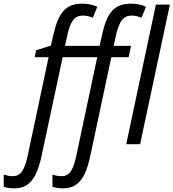

<svg xmlns="http://www.w3.org/2000/svg" viewBox="-139 -785 944 1045"><path d="M-62 240.2Q-78.6 240.2 -92.8 237.8Q-106.9 235.4 -118.7 231.4V165Q-107.4 168.9 -95.2 171.4Q-83 173.8 -69.3 173.8Q-36.1 173.8 -18.1 146.2Q0 118.7 12.2 60.1L125.5 -473.6H49.8L57.1 -511.2L138.2 -537.1L150.9 -593.3Q161.1 -638.7 174.3 -671.1Q187.5 -703.6 205.8 -724.6Q224.1 -745.6 249.5 -755.4Q274.9 -765.1 309.6 -765.1Q331.1 -765.1 353 -760.5Q375 -755.9 390.6 -748L366.2 -688.5Q354.5 -693.4 341.1 -696.8Q327.6 -700.2 312.5 -700.2Q277.3 -700.2 258.3 -674.8Q239.3 -649.4 227.1 -591.8L214.8 -535.2H403.3L416 -593.8Q425.8 -638.7 438.7 -671.1Q451.7 -703.6 470 -724.6Q488.3 -745.6 513.9 -755.4Q539.6 -765.1 574.7 -765.1Q596.7 -765.1 618.4 -760.5Q640.1 -755.9 655.8 -748L631.3 -688.5Q619.6 -693.4 606 -696.8Q592.3 -700.2 578.1 -700.2Q543 -700.2 523.9 -674.8Q504.9 -649.4 492.2 -591.8L479.5 -535.2H574.2L561 -473.6H466.8L351.6 67.4Q340.8 118.2 323.7 157.2Q306.6 196.3 277.6 218.3Q248.5 240.2 202.6 240.2Q186.5 240.2 172.1 237.8Q157.7 235.4 146.5 231.4V165Q156.7 168.9 169.7 171.4Q182.6 173.8 196.3 173.8Q229.5 173.8 247.3 146Q265.1 118.2 276.9 60.1L390.1 -473.6H202.1L86.4 67.4Q75.7 118.2 58.3 157.2Q41 196.3 12.5 218.3Q-16.1 240.2 -62 240.2ZM547.9 0 709.5 -759.8H785.6L623.5 0Z"/></svg>

Font: Open Sans SemiCondensed
Style: Italic
Weight: 400
Width: 4
Italic angle: -12°
Designer: Monotype Design Team
Foundry: Monotype Imaging Inc.
Version: Version 3.000